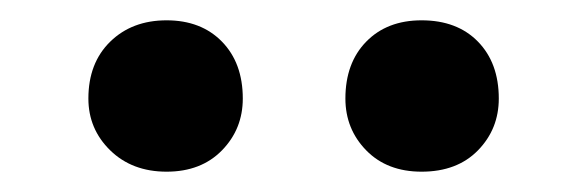

<svg xmlns="http://www.w3.org/2000/svg" viewBox="-20 -754 575 189"><path d="M67 -657Q67 -692 88.5 -713Q110 -734 144 -734Q178 -734 198.5 -713Q219 -692 219 -657Q219 -627 198.5 -606Q178 -585 144 -585Q110 -585 88.5 -606Q67 -627 67 -657ZM320 -657Q320 -692 340.5 -713Q361 -734 395 -734Q430 -734 450.5 -713Q471 -692 471 -657Q471 -627 450.5 -606Q430 -585 395 -585Q361 -585 340.5 -606Q320 -627 320 -657Z"/></svg>

Font: PT Sans Caption
Style: Bold
Weight: 700
Designer: A.Korolkova, O.Umpeleva, V.Yefimov
Foundry: ParaType Ltd
Version: Version 2.003W OFL